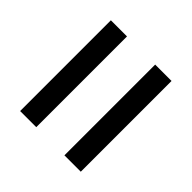

<svg xmlns="http://www.w3.org/2000/svg" viewBox="-49 -639 564 564"><g transform="rotate(-45 232.5 -357.0)"><path d="M44 -416H421V-483H44ZM44 -231H421V-299H44Z"/></g></svg>

Font: Noto Serif Tamil Condensed
Style: Bold
Weight: 700
Width: 3
Designer: Indian Type Foundry, Tom Grace, and the Monotype Design Team
Foundry: Monotype Imaging Inc.
Version: Version 2.004